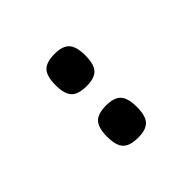

<svg xmlns="http://www.w3.org/2000/svg" viewBox="15 -1066 569 569"><g transform="rotate(45 300.0 -781.5)"><path d="M408 -719Q371.5 -719 356 -733.2Q340.5 -747.5 340.5 -782.5Q340.5 -816 356 -830Q371.5 -844 408 -844Q445 -844 460.2 -830Q475.5 -816 475.5 -782.5Q475.5 -747.5 460.2 -733.2Q445 -719 408 -719ZM192 -719Q155.5 -719 140 -733.2Q124.5 -747.5 124.5 -782.5Q124.5 -816 140 -830Q155.5 -844 192 -844Q229 -844 244.2 -830Q259.5 -816 259.5 -782.5Q259.5 -747.5 244.2 -733.2Q229 -719 192 -719Z"/></g></svg>

Font: Victor Mono Thin
Style: Regular
Weight: 100
Monospace: yes
Designer: Rune Bjørnerås
Version: Version 1.561;gftools[0.9.30]